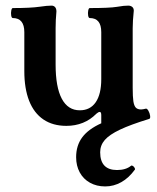

<svg xmlns="http://www.w3.org/2000/svg" viewBox="-20 -439 561 686"><path d="M252 122.6Q252 81.1 273.7 51.8Q295.4 22.5 341.8 1.5V-27.8Q341.8 -39.1 336.4 -39.1Q331.5 -39.1 323.7 -32.2Q303.2 -11.2 276.1 -0.2Q249 10.7 217.3 10.7Q168.9 10.7 135.3 -12Q101.6 -34.7 84.2 -78.6Q66.9 -122.6 66.9 -185.1V-324.2Q66.9 -349.1 56.6 -361.8Q46.4 -374.5 25.9 -374.5Q21.5 -374.5 20 -383.5Q18.6 -392.6 20.3 -401.4Q22 -410.2 25.9 -410.2Q89.4 -410.2 122.1 -415Q148.4 -418.9 164.1 -418.9Q171.9 -418.9 176.8 -413.6Q181.6 -408.2 181.6 -397.9Q178.7 -367.2 178.7 -337.9V-208.5Q178.7 -127.9 200.7 -86.4Q222.7 -44.9 265.1 -44.9Q302.2 -44.9 322 -73.7Q341.8 -102.5 341.8 -156.2V-324.2Q341.8 -374.5 300.8 -374.5Q296.4 -374.5 294.9 -383.5Q293.5 -392.6 295.2 -401.4Q296.9 -410.2 300.8 -410.2Q371.6 -410.2 397.9 -414.6Q412.6 -417 421.1 -418Q429.7 -418.9 438 -418.9Q446.8 -418.9 452.4 -414.3Q458 -409.7 458 -400.9Q454.1 -363.3 454.1 -337.9V-125Q454.1 -93.3 456.5 -77.1Q459 -61 465.3 -54.4Q471.7 -47.9 483.9 -47.9Q490.2 -47.9 501 -50.8Q505.4 -51.8 510.3 -43.2Q515.1 -34.7 516.4 -25.1Q517.6 -15.6 513.2 -14.2Q446.3 6.3 408.7 24.2Q371.1 42 354.5 61Q337.9 80.1 337.9 105Q337.9 136.7 353 152.6Q368.2 168.5 397.9 168.5Q413.6 168.5 426 164.8Q438.5 161.1 448.2 153.3Q450.7 151.4 454.6 153.8Q458.5 156.2 460.9 160.6Q463.4 165 461.9 167Q440.4 196.8 413.3 211.9Q386.2 227.1 356 227.1Q325.2 227.1 301.5 213.9Q277.8 200.7 264.9 177Q252 153.3 252 122.6Z"/></svg>

Font: Junicode Two Beta VF
Style: Regular
Weight: 400
Designer: Peter S. Baker
Foundry: Briery Creek Software
Version: Version 1.031 beta; ttfautohint (v1.8.1.43-b0c9)